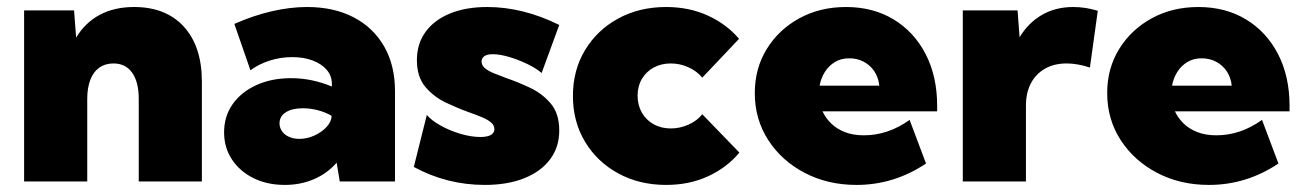

<svg xmlns="http://www.w3.org/2000/svg" viewBox="-20 -518 3725 548"><path d="M556.2 0H376V-235.4Q376 -284.2 357.2 -310.5Q338.4 -336.9 303.7 -336.9Q280.3 -336.9 263.4 -325Q246.6 -313 237.8 -290.3Q229 -267.6 229 -235.4V0H48.8V-488.3H191.4L197.3 -410.6Q223.1 -453.6 264.9 -475.8Q306.6 -498 362.8 -498Q453.6 -498 504.9 -441.7Q556.2 -385.3 556.2 -284.7Z M1107.4 0H949.7L940.9 -53.7Q914.1 -22.9 876 -6.6Q837.9 9.8 793 9.8Q742.7 9.8 703.6 -9.5Q664.6 -28.8 642.1 -62.7Q619.6 -96.7 619.6 -140.1Q619.6 -186 644 -220.7Q668.5 -255.4 711.7 -275.1Q754.9 -294.9 810.5 -294.9Q840.8 -294.9 870.1 -288.8Q899.4 -282.7 927.2 -271V-278.8Q927.2 -301.3 912.8 -318.4Q898.4 -335.4 872.8 -345.2Q847.2 -355 814.5 -355Q781.2 -355 750.2 -345.2Q719.2 -335.4 694.8 -317.4L648.9 -449.7Q702.6 -473.6 755.4 -485.8Q808.1 -498 856.4 -498Q933.1 -498 989.5 -468.5Q1045.9 -439 1076.7 -385Q1107.4 -331.1 1107.4 -257.8ZM834.5 -121.6Q856.4 -121.6 877.7 -131.3Q898.9 -141.1 912.6 -156.2Q926.3 -171.4 926.3 -187V-187.5Q908.7 -197.8 887.2 -203.4Q865.7 -209 844.2 -209Q813.5 -209 795.7 -197.5Q777.8 -186 777.8 -166Q777.8 -153.3 785.2 -143.1Q792.5 -132.8 805.4 -127.2Q818.4 -121.6 834.5 -121.6Z M1161.1 -41.5 1198.2 -189.9Q1211.4 -174.3 1237.5 -159.7Q1263.7 -145 1294.4 -136Q1325.2 -127 1351.1 -127Q1370.6 -127 1380.9 -132.8Q1391.1 -138.7 1391.1 -149.4Q1391.1 -160.6 1381.3 -168.7Q1371.6 -176.8 1355.2 -183.6Q1338.9 -190.4 1317.9 -197.8Q1286.6 -209 1252.2 -225.3Q1217.8 -241.7 1193.8 -270.3Q1169.9 -298.8 1169.9 -346.7Q1169.9 -393.1 1194.6 -427Q1219.2 -460.9 1264.4 -479.5Q1309.6 -498 1370.6 -498Q1472.7 -498 1576.2 -446.8L1525.9 -309.6Q1510.3 -323.2 1484.9 -335.4Q1459.5 -347.7 1432.9 -355.5Q1406.2 -363.3 1386.7 -363.3Q1370.6 -363.3 1362.5 -357.7Q1354.5 -352.1 1354.5 -342.3Q1354.5 -331.5 1364 -323.5Q1373.5 -315.4 1389.9 -308.8Q1406.2 -302.2 1425.8 -294.9Q1458.5 -283.7 1493.2 -267.3Q1527.8 -251 1552 -222.4Q1576.2 -193.8 1576.2 -145.5Q1576.2 -98.1 1550 -63.2Q1523.9 -28.3 1476.3 -9.3Q1428.7 9.8 1363.8 9.8Q1255.4 9.8 1161.1 -41.5Z M2090.3 -82.5Q2054.7 -39.6 2001 -14.9Q1947.3 9.8 1881.3 9.8Q1804.7 9.8 1744.4 -23.2Q1684.1 -56.2 1649.7 -113.5Q1615.2 -170.9 1615.2 -244.1Q1615.2 -317.4 1649.7 -374.8Q1684.1 -432.1 1744.4 -465.1Q1804.7 -498 1881.3 -498Q1946.8 -498 2000.2 -473.6Q2053.7 -449.2 2089.4 -407.2L1984.4 -296.4Q1969.2 -314.9 1945.1 -325.9Q1920.9 -336.9 1894.5 -336.9Q1867.2 -336.9 1845.7 -325.2Q1824.2 -313.5 1812 -292.7Q1799.8 -272 1799.8 -245.1Q1799.8 -217.8 1812 -196.5Q1824.2 -175.3 1845.7 -163.3Q1867.2 -151.4 1894.5 -151.4Q1920.9 -151.4 1945.3 -162.4Q1969.7 -173.3 1984.4 -191.9Z M2623 -51.3Q2531.7 9.8 2424.8 9.8Q2342.3 9.8 2276.6 -24.7Q2210.9 -59.1 2172.6 -118.4Q2134.3 -177.7 2134.3 -252.4Q2134.3 -322.8 2168.5 -378.2Q2202.6 -433.6 2261.5 -465.8Q2320.3 -498 2394.5 -498Q2472.2 -498 2530.8 -462.4Q2589.4 -426.8 2622.1 -363.3Q2654.8 -299.8 2654.8 -215.8V-200.2H2327.6Q2336.4 -181.2 2352.1 -165.8Q2367.7 -150.4 2391.1 -141.1Q2414.6 -131.8 2445.8 -131.8Q2514.6 -131.8 2576.2 -175.8ZM2319.3 -273.4H2489.7Q2487.3 -296.4 2475.8 -314Q2464.4 -331.5 2445.6 -341.6Q2426.8 -351.6 2403.8 -351.6Q2380.4 -351.6 2362.8 -340.8Q2345.2 -330.1 2334.2 -312.5Q2323.2 -294.9 2319.3 -273.4Z M2908.2 0H2728V-488.3H2884.3L2890.1 -411.6Q2914.6 -452.6 2953.6 -475.3Q2992.7 -498 3043 -498Q3060.1 -498 3077.6 -495.4Q3095.2 -492.7 3113.3 -487.3L3090.8 -325.2Q3055.2 -336.9 3024.4 -336.9Q2988.8 -336.9 2962.6 -322Q2936.5 -307.1 2922.4 -280.3Q2908.2 -253.4 2908.2 -216.3Z M3628.9 -51.3Q3537.6 9.8 3430.7 9.8Q3348.1 9.8 3282.5 -24.7Q3216.8 -59.1 3178.5 -118.4Q3140.1 -177.7 3140.1 -252.4Q3140.1 -322.8 3174.3 -378.2Q3208.5 -433.6 3267.3 -465.8Q3326.2 -498 3400.4 -498Q3478 -498 3536.6 -462.4Q3595.2 -426.8 3627.9 -363.3Q3660.6 -299.8 3660.6 -215.8V-200.2H3333.5Q3342.3 -181.2 3357.9 -165.8Q3373.5 -150.4 3397 -141.1Q3420.4 -131.8 3451.7 -131.8Q3520.5 -131.8 3582 -175.8ZM3325.2 -273.4H3495.6Q3493.2 -296.4 3481.7 -314Q3470.2 -331.5 3451.4 -341.6Q3432.6 -351.6 3409.7 -351.6Q3386.2 -351.6 3368.7 -340.8Q3351.1 -330.1 3340.1 -312.5Q3329.1 -294.9 3325.2 -273.4Z"/></svg>

Font: Kumbh Sans Black
Style: Regular
Weight: 900
Version: Version 1.005